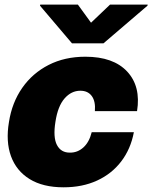

<svg xmlns="http://www.w3.org/2000/svg" viewBox="-20 -797 656 827"><path d="M253.9 9.8Q165 9.8 107.7 -25.6Q50.3 -61 27.3 -124.3Q4.4 -187.5 18.6 -271.5Q31.7 -355.5 75.9 -418.7Q120.1 -481.9 189.5 -517.3Q258.8 -552.7 347.7 -552.7Q468.3 -552.7 527.8 -488.8Q587.4 -424.8 570.3 -318.4H388.7Q392.1 -360.8 375.2 -383.5Q358.4 -406.2 326.2 -406.2Q287.1 -406.2 258.1 -373Q229 -339.8 218.8 -272.5Q208 -205.6 225.3 -172.4Q242.7 -139.2 281.2 -139.6Q314 -139.2 339.1 -161.9Q364.3 -184.6 375 -227.5H556.6Q543 -155.3 502.2 -101.8Q461.4 -48.3 398.2 -19.3Q335 9.8 253.9 9.8ZM315.4 -777.3 372.1 -699.2 454.1 -777.3H616.2L615.2 -772.5L425.8 -610.4H290L152.3 -772.5L153.3 -777.3Z"/></svg>

Font: Inter Tight Black
Style: Italic
Weight: 900
Italic angle: -9.39999°
Designer: Rasmus Andersson
Foundry: rsms
Version: Version 3.004; ttfautohint (v1.8.4.7-5d5b)